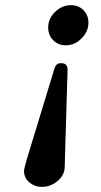

<svg xmlns="http://www.w3.org/2000/svg" viewBox="-20 -520 390 745"><path d="M73.2 143.1Q73.2 135.3 84 98.1L188 -243.2Q188 -244.1 190.4 -251.5Q192.9 -258.8 193.8 -261Q194.8 -263.2 198.5 -267.6Q202.1 -272 206.5 -273.4Q210.9 -274.9 217.8 -274.9Q241.7 -274.9 242.2 -250L231.9 98.1Q231.9 130.4 230 139.2Q225.1 166 199.5 185.5Q173.8 205.1 143.1 205.1Q114.3 205.1 93.8 187.5Q73.2 169.9 73.2 143.1ZM167 -413.1Q167 -448.2 194.1 -474.1Q221.2 -500 254.9 -500Q284.7 -500 304 -480.5Q323.2 -460.9 323.2 -432.1Q323.2 -397.9 296.6 -371.1Q270 -344.2 234.9 -344.2Q206.1 -344.2 186.5 -363.8Q167 -383.3 167 -413.1Z"/></svg>

Font: CMU Serif Extra
Style: BoldSlanted
Weight: 700
Italic angle: -9.46001°
Version: Version 0.7.0